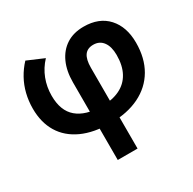

<svg xmlns="http://www.w3.org/2000/svg" viewBox="-159 -677 1053 1050"><g transform="rotate(-30 367.0 -152.5)"><path d="M294 210V-280Q294 -351.5 318 -404.2Q342 -457 387 -486Q432 -515 496 -515Q593.5 -515 647.5 -455.5Q701.5 -396 701.5 -296Q701.5 -198.5 660.5 -128.5Q619.5 -58.5 543.2 -21.2Q467 16 362 16Q256 16 182.2 -17.8Q108.5 -51.5 70.2 -114.5Q32 -177.5 32 -265Q32 -313 43 -357.8Q54 -402.5 75.8 -441.8Q97.5 -481 128 -513.5L232 -469Q194.5 -429 175.5 -379.5Q156.5 -330 156.5 -274.5Q156.5 -179.5 210.5 -133.8Q264.5 -88 365.5 -88Q432.5 -88 479.5 -110.8Q526.5 -133.5 551.2 -178.8Q576 -224 576 -290.5Q576 -343.5 554 -373.2Q532 -403 492.5 -403Q455 -403 437 -377.8Q419 -352.5 419 -300V210Z"/></g></svg>

Font: Geologica Cursive Medium
Style: Regular
Weight: 500
Designer: Sindre Bremnes, Frode Helland
Foundry: Monokrom Skriftforlag AS
Version: Version 1.010;gftools[0.9.28]